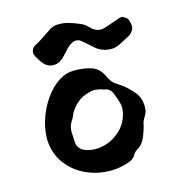

<svg xmlns="http://www.w3.org/2000/svg" viewBox="-59 -502 543 567"><g transform="rotate(-10 212.0 -218.0)"><path d="M363 -409Q367 -399 362.5 -389Q358 -379 350 -374Q334 -364 319 -354Q304 -344 284 -345Q262 -346 246 -357.5Q230 -369 214 -381Q196 -396 176 -379Q166 -370 157 -357Q148 -344 137.5 -335.5Q127 -327 110 -328Q97 -329 86.5 -339.5Q76 -350 68 -363Q62 -371 64 -380.5Q66 -390 74 -395Q86 -403 97.5 -412Q109 -421 120 -430Q134 -443 151 -444Q168 -446 184 -442.5Q200 -439 216 -434Q231 -429 240 -420Q241 -419 242.5 -418.5Q244 -418 245 -416Q264 -402 284 -410Q296 -415 307.5 -420Q319 -425 329 -430Q341 -436 348 -430Q358 -427 361 -415Q361 -414 362 -412.5Q363 -411 363 -409ZM361 -148Q360 -141 355.5 -132Q351 -123 349 -115Q347 -96 340 -73Q333 -50 316 -39Q312 -36 309.5 -32.5Q307 -29 305 -25Q304 -21 299.5 -16.5Q295 -12 290 -9Q256 8 218 9Q180 10 146 -4Q112 -18 88.5 -46Q65 -74 60 -115Q57 -149 67 -185Q77 -221 97 -250Q117 -279 143 -293Q160 -302 185.5 -302.5Q211 -303 230 -298Q253 -291 266 -265Q271 -257 277.5 -250.5Q284 -244 293 -240Q319 -227 341 -205Q363 -183 361 -148ZM293 -148Q297 -167 291.5 -182.5Q286 -198 278 -213Q270 -231 250 -231Q243 -234 235 -234Q228 -235 221 -234.5Q214 -234 208 -231Q184 -223 171 -209Q158 -195 153 -184Q150 -180 149 -175.5Q148 -171 146 -166Q145 -165 144 -162Q143 -159 141 -156Q133 -141 135 -123Q136 -117 137 -110Q138 -103 139 -94Q142 -72 165 -65Q192 -58 219.5 -67Q247 -76 267.5 -97.5Q288 -119 293 -148Z"/></g></svg>

Font: Slackside One
Style: Regular
Weight: 400
Version: Version 1.000